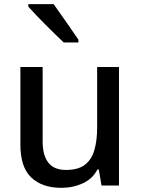

<svg xmlns="http://www.w3.org/2000/svg" viewBox="-20 -892 678 923"><path d="M275 11Q183 11 130.5 -38.5Q78 -88 78 -197V-570H185V-212Q185 -145 212.5 -110Q240 -75 297 -75Q355 -75 387.5 -99.5Q420 -124 433.5 -170Q447 -216 447 -279V-570H552V0H468L455 -77H448Q426 -33 378.5 -11Q331 11 275 11ZM286 -688Q266 -707 244 -728.5Q222 -750 199.5 -772.5Q177 -795 155.5 -817.5Q134 -840 116 -860V-872H238Q274 -822 305.5 -776Q337 -730 357 -701V-688Z"/></svg>

Font: Menbere
Style: Regular
Weight: 400
Designer: Aleme Tadesse
Foundry: Sorkin Type Co
Version: Version 1.000